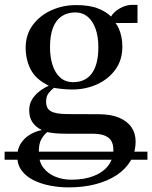

<svg xmlns="http://www.w3.org/2000/svg" viewBox="-60 -550 644 812"><path d="M563.5 91.5V125.5H-40.5V91.5ZM230 242.5Q190.5 242.5 151.8 235Q113 227.5 81.8 212Q50.5 196.5 31.8 171.5Q13 146.5 13 111.5Q13 82.5 26.2 59.8Q39.5 37 63.2 21.5Q87 6 117 0Q92 -12 77.8 -32.2Q63.5 -52.5 63.5 -84Q63.5 -109 75.2 -128.8Q87 -148.5 106 -163.2Q125 -178 146.5 -187.5Q91.5 -214 70 -256Q48.5 -298 48.5 -347.5Q48.5 -404 78.8 -444.5Q109 -485 157.8 -506.8Q206.5 -528.5 262 -528.5Q319 -528.5 354.5 -514.2Q390 -500 409.5 -480Q421 -500 447 -514.8Q473 -529.5 499 -529.5H521.5V-453L428.5 -452.5Q436.5 -443.5 443 -428.2Q449.5 -413 453.5 -393.8Q457.5 -374.5 457.5 -352.5Q457.5 -296.5 428.2 -256Q399 -215.5 350.8 -193.5Q302.5 -171.5 245.5 -171.5Q226 -171.5 205.2 -173.5Q184.5 -175.5 168 -178.5Q157.5 -170.5 146.2 -157Q135 -143.5 135 -120Q135 -90 156.5 -78.8Q178 -67.5 227 -67.5L356.5 -67Q409 -67 443.8 -52.2Q478.5 -37.5 496 -11.8Q513.5 14 513.5 47.5Q513.5 93 492.8 129Q472 165 434 190.2Q396 215.5 344.2 229Q292.5 242.5 230 242.5ZM242 210Q296.5 210 336.5 194.2Q376.5 178.5 398 150Q419.5 121.5 419.5 84.5Q419.5 63.5 412 48.2Q404.5 33 384.8 24.2Q365 15.5 329 15.5H221.5Q195.5 15.5 174.8 13.8Q154 12 140 8.5Q125.5 20 114.8 38.8Q104 57.5 104 94Q104 133.5 123.2 159Q142.5 184.5 173.8 197.2Q205 210 242 210ZM249.5 -202.5Q301.5 -202.5 328.8 -240.2Q356 -278 356 -350.5Q356 -395 344.2 -428Q332.5 -461 310.8 -479.2Q289 -497.5 258.5 -497.5Q225 -497.5 201 -481.5Q177 -465.5 164.2 -433Q151.5 -400.5 151.5 -351Q151.5 -307.5 162.5 -274Q173.5 -240.5 195.2 -221.5Q217 -202.5 249.5 -202.5Z"/></svg>

Font: Merriweather 120pt
Style: Regular
Weight: 400
Version: Version 2.100